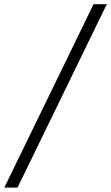

<svg xmlns="http://www.w3.org/2000/svg" viewBox="-32 -753 524 907"><path d="M410 -733.3 -11.7 133.3H50.8L472.5 -733.3Z"/></svg>

Font: BoonHome
Style: Book Oblique
Weight: 400
Italic angle: -12°
Designer: Sungsit Sawaiwan
Foundry: Sungsit Sawaiwan
Version: Version 0.2